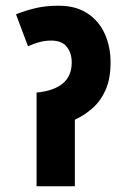

<svg xmlns="http://www.w3.org/2000/svg" viewBox="-20 -652 438 672"><path d="M185 -632Q246 -632 286.5 -605Q327 -578 347 -533Q367 -488 367 -434Q367 -376 349.5 -337Q332 -298 303.5 -273Q275 -248 242 -233V0H108V-328Q231 -340 231 -433Q231 -467 213.5 -488.5Q196 -510 159 -510Q138 -510 117.5 -504.5Q97 -499 78 -490L36 -602Q72 -616 106.5 -624Q141 -632 185 -632Z"/></svg>

Font: Noto Sans ExtraCondensed ExtraBold
Style: Regular
Weight: 800
Width: 2
Designer: Monotype Design Team
Foundry: Monotype Imaging Inc.
Version: Version 2.013; ttfautohint (v1.8.4.7-5d5b)